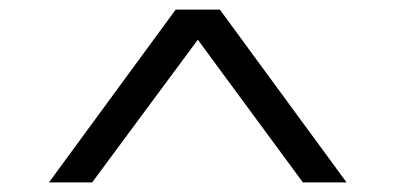

<svg xmlns="http://www.w3.org/2000/svg" viewBox="-20 -748 825 400"><path d="M82 -368 346 -728H438L702 -368H611L382 -679L403 -680L172 -368Z"/></svg>

Font: Lexend Peta Light
Style: Regular
Weight: 300
Version: Version 1.007